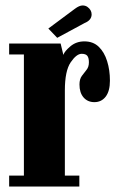

<svg xmlns="http://www.w3.org/2000/svg" viewBox="-20 -683 436 703"><path d="M13.5 0V-40H67.5V-483.5H13.5V-523.5H202L212 -482Q216 -495 237.5 -513.2Q259 -531.5 289 -531.5Q321 -531.5 341.5 -511.8Q362 -492 372.2 -459.2Q382.5 -426.5 382.5 -387.5Q382.5 -349.5 367 -329.2Q351.5 -309 325.5 -309Q301 -309 286 -326.2Q271 -343.5 271 -373.5Q271 -393.5 279.8 -405.2Q288.5 -417 297 -427.5Q305.5 -438 305.5 -455Q305.5 -471 299.8 -478.5Q294 -486 279 -486Q260 -486 238.8 -454.8Q217.5 -423.5 217.5 -352V-40H270.5V0ZM189.5 -544.5 157 -578.5 254.5 -651Q270.5 -663 282.5 -663Q292.5 -663 300 -657.8Q307.5 -652.5 311.5 -645.5Q315.5 -638.5 315.5 -630.5Q315.5 -609 289.5 -598.5Z"/></svg>

Font: Imbue 10pt Black
Style: Regular
Weight: 900
Designer: Tyler Finck
Foundry: Etcetera Type Company
Version: Version 1.102; ttfautohint (v1.8.3)